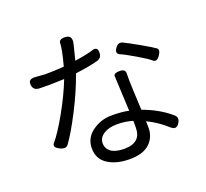

<svg xmlns="http://www.w3.org/2000/svg" viewBox="-141 -970 1282 1192"><g transform="rotate(-20 500.0 -374.0)"><path d="M437 -739Q415 -649 412 -639Q497 -652 533 -664Q569 -676 570 -638.5Q571 -601 540 -592Q488 -577 389 -564Q352 -458 291.5 -340.5Q231 -223 188 -165Q171 -142 132 -162Q94 -182 112 -204Q153 -251 212 -356Q271 -461 308 -556L211 -553Q159 -553 143 -554Q102 -556 100 -596Q97 -631 141 -629L208 -624Q267 -624 332 -629Q361 -736 361 -775Q363 -802 407 -798Q451 -794 437 -739ZM623 -165Q574 -180 519.5 -180Q465 -180 430.5 -157.5Q396 -135 396 -99.5Q396 -64 425 -42Q455 -21 512 -21Q623 -21 623 -120ZM685 -454Q683 -416 687.5 -331Q692 -246 693 -213Q800 -174 873 -111Q901 -89 879.5 -55Q858 -21 828 -46Q768 -101 696 -136Q697 -120 697 -94Q697 -30 653.5 10.5Q610 51 522 51Q434 51 378 14.5Q322 -22 322 -91.5Q322 -161 379 -202Q436 -243 506 -243Q576 -243 620 -233Q611 -422 609 -466Q609 -485 648 -485Q687 -485 685 -454ZM865 -475Q849 -491 780.5 -531.5Q712 -572 684 -583Q658 -596 678.5 -626.5Q699 -657 726 -645Q753 -633 825 -592Q897 -551 914.5 -537.5Q932 -524 909.5 -491Q887 -458 865 -475Z"/></g></svg>

Font: Raw Maruko Gothic CJK TC
Style: Regular
Weight: 400
Version: Version 1.001